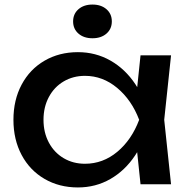

<svg xmlns="http://www.w3.org/2000/svg" viewBox="-20 -809 827 843"><path d="M575 -210 601 -283 575 -355 597 -566H731L701 -283L731 0H597ZM322 14Q240 14 175.5 -23.5Q111 -61 75 -128.5Q39 -196 39 -283Q39 -370 75 -437.5Q111 -505 175.5 -542.5Q240 -580 322 -580Q400 -580 465 -543Q530 -506 574.5 -439Q619 -372 637 -283Q618 -194 573.5 -127Q529 -60 464.5 -23Q400 14 322 14ZM353 -90Q432 -90 495 -142.5Q558 -195 591 -283Q558 -370 494.5 -423Q431 -476 353 -476Q301 -476 259.5 -451.5Q218 -427 194.5 -383Q171 -339 171 -283Q171 -227 194.5 -183Q218 -139 259.5 -114.5Q301 -90 353 -90ZM301 -715Q301 -748 324.5 -768.5Q348 -789 386 -789Q424 -789 447.5 -768.5Q471 -748 471 -715Q471 -682 447.5 -661.5Q424 -641 386 -641Q348 -641 324.5 -661.5Q301 -682 301 -715Z"/></svg>

Font: Unbounded Variable
Style: Regular
Weight: 400
Designer: Luke Prowse, Jean-Baptiste Morizot, Fátima Lázaro, Florian Runge
Foundry: NaN
Version: Version 1.600;FEAKit 1.0